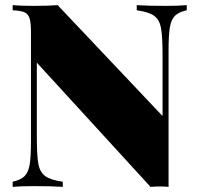

<svg xmlns="http://www.w3.org/2000/svg" viewBox="-20 -728 772 748"><path d="M636.7 -532.2V0Q622.1 -1.5 604 -1.5Q586.4 -1.5 566.4 0L123.5 -483.9V-195.8Q123.5 -122.1 129.4 -89.8Q135.3 -57.6 155.8 -42.2Q176.3 -26.9 224.6 -20V0Q184.6 -2.9 112.3 -2.9Q59.6 -2.9 29.3 0V-20Q60.5 -26.9 75.4 -41.5Q90.3 -56.2 95.5 -86.2Q100.6 -116.2 100.6 -175.8V-602.1Q100.6 -639.6 95.2 -656.7Q89.8 -673.8 75.4 -680.2Q61 -686.5 29.3 -688V-708Q59.6 -705.1 112.3 -705.1Q167.5 -705.1 204.6 -708L613.3 -275.9V-512.2Q613.3 -585.9 607.4 -618.2Q601.6 -650.4 581.3 -665.8Q561 -681.2 512.7 -688V-708Q553.2 -705.1 624.5 -705.1Q677.7 -705.1 707.5 -708V-688Q676.3 -681.2 661.6 -666.5Q647 -651.9 641.8 -621.8Q636.7 -591.8 636.7 -532.2Z"/></svg>

Font: TypoPRO Playfair Display
Style: Regular
Weight: 900
Designer: Claus Eggers Sørensen
Foundry: Claus Eggers Sørensen
Version: Version 1.004;PS 001.004;hotconv 1.0.70;makeotf.lib2.5.58329